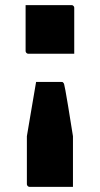

<svg xmlns="http://www.w3.org/2000/svg" viewBox="-20 -570 390 750"><path d="M121 -250H219Q222 -250 224 -249.5Q226 -249 227 -247Q229 -246 230.5 -241Q232 -236 235.5 -217Q239 -198 246 -156Q253 -114 265 -38V50Q265 78 265 104.5Q265 131 265 160Q234 160 192 160Q150 160 96 160Q93 160 90.5 158.5Q88 157 86.5 154.5Q85 152 85 149V-38Q91 -74 97 -109Q103 -144 109 -179.5Q115 -215 121 -250ZM80 -550Q112 -550 141 -550Q170 -550 199 -550Q228 -550 259 -550Q263 -550 265 -548.5Q267 -547 268.5 -545Q270 -543 270 -539V-360Q239 -360 210 -360Q181 -360 152 -360Q123 -360 91 -360Q88 -360 85.5 -361.5Q83 -363 81.5 -365.5Q80 -368 80 -371Z"/></svg>

Font: Recursive ExtraBold
Style: Regular
Weight: 800
Version: Version 1.085